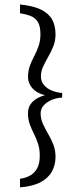

<svg xmlns="http://www.w3.org/2000/svg" viewBox="-20 -684 348 841"><path d="M67.8 136.7V99Q89.6 96.2 109.2 86.4Q128.9 76.6 141.5 55.5Q154.2 34.5 154.2 -1.5Q154.2 -31.8 146.5 -54.8Q138.8 -77.8 128.3 -98.5Q117.9 -119.1 110.2 -140.6Q102.5 -162.1 102.5 -189Q102.5 -217.3 121.8 -237.3Q141.1 -257.2 177 -267.1Q150.7 -273.5 134.1 -286.4Q117.5 -299.3 110.1 -315.2Q102.8 -331.1 102.8 -345.8Q102.8 -373.8 110.9 -395.7Q119.1 -417.7 129.9 -438.2Q140.8 -458.8 148.9 -481.9Q157.1 -505 157.1 -534Q157.1 -570 145.5 -588.3Q133.9 -606.6 113.8 -614.2Q93.8 -621.9 67.8 -625.9V-664.3Q125.2 -658.6 159.1 -642.2Q192.9 -625.8 208.1 -598.8Q223.2 -571.8 223.2 -534Q223.2 -504.9 213.4 -480.7Q203.5 -456.5 191.2 -435.2Q178.9 -413.9 169.1 -392.8Q159.2 -371.7 159.2 -349Q159.2 -326.6 173.3 -310.7Q187.3 -294.7 208.8 -286.5Q230.3 -278.2 252.2 -276.7V-256.5Q228.8 -255.8 207.2 -246.8Q185.6 -237.8 171.8 -222.9Q158 -208 158 -187.3Q158 -162.9 168.1 -141.3Q178.1 -119.7 190.6 -98Q203.2 -76.4 213.2 -51.8Q223.2 -27.2 223.2 3.4Q223.2 38.7 207.4 67.4Q191.6 96.1 157.3 114.3Q122.9 132.4 67.8 136.7Z"/></svg>

Font: Alumni Sans SC Thin
Style: Regular
Weight: 100
Designer: Robert E. Leuschke
Foundry: Robert E. Leuschke
Version: Version 1.018